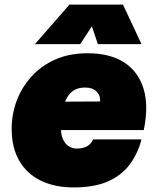

<svg xmlns="http://www.w3.org/2000/svg" viewBox="-20 -808 690 840"><path d="M301 12Q221 12 160 -17Q99 -46 65 -103.5Q31 -161 31 -245Q31 -308 53 -367Q75 -426 117.5 -473Q160 -520 221.5 -547.5Q283 -575 363 -575Q461 -575 523 -535Q585 -495 608 -420Q631 -345 609 -239H186L214 -363L418 -364Q420 -390 402.5 -407.5Q385 -425 353 -425Q313 -425 290 -402.5Q267 -380 257 -339Q247 -298 247 -242Q247 -218 255.5 -199Q264 -180 279.5 -169Q295 -158 315 -158Q345 -158 362.5 -169Q380 -180 387 -198H599Q584 -139 549.5 -91Q515 -43 455 -15.5Q395 12 301 12ZM133 -615 284 -788H518L599 -615H408L382 -693L331 -615Z"/></svg>

Font: Azeret Mono Thin Black
Style: Italic
Weight: 900
Italic angle: -12°
Version: Version 1.002